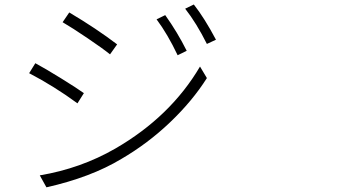

<svg xmlns="http://www.w3.org/2000/svg" viewBox="-20 -801 1540 846"><path d="M708 -734.4Q761.7 -659.2 802.7 -577.1L762.7 -557.6Q718.8 -650.4 669.9 -715.8ZM834 -781.2Q880.9 -721.7 931.6 -626L891.6 -607.4Q845.7 -699.2 795.9 -762.7ZM285.2 -746.1Q405.3 -674.8 496.1 -605.5L464.8 -561.5Q433.6 -586.9 365.7 -632.8Q297.9 -678.7 255.9 -703.1ZM155.3 -28.3Q335.9 -58.6 488.3 -146.5Q731.4 -287.1 861.3 -507.8L891.6 -457Q828.1 -356.4 730 -262.7Q631.8 -168.9 514.6 -100.6Q379.9 -19.5 184.6 24.4ZM135.7 -522.5Q177.7 -500 249.5 -455.6Q321.3 -411.1 349.6 -390.6L321.3 -345.7Q218.8 -420.9 108.4 -478.5Z"/></svg>

Font: Bpmf Zihi Sans Light
Style: Light
Weight: 300
Foundry: But Ko
Version: Version 1.320